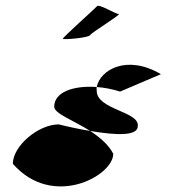

<svg xmlns="http://www.w3.org/2000/svg" viewBox="-20 -769 641 673"><path d="M25 -195C164 -36 377 -152 377 -230C360 -263 328 -289 296 -310C260 -316 222 -324 186 -333C114 -333 25 -257 25 -195ZM170 -395C170 -371 236 -348 296 -310C390 -294 463 -292 463 -327C469 -379 319 -384 319 -451C319 -455 318 -460 319 -464C237 -470 170 -446 170 -395ZM200 -633C200 -629 290 -636 296 -646C302 -656 408 -720 396 -720C384 -720 326 -757 320 -747C313 -739 201 -639 200 -633ZM319 -464C345 -462 373 -457 401 -448L544 -509C426 -579 331 -525 319 -464Z"/></svg>

Font: Ampere
Style: SCExt
Weight: 400
Version: Version 1